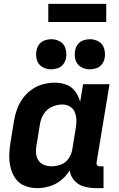

<svg xmlns="http://www.w3.org/2000/svg" viewBox="-20 -966 616 994"><path d="M172 8Q204 8 236.5 -1.5Q269 -11 296 -33Q323 -55 341 -84Q345 -53 365.5 -30.5Q386 -8 416 0Q446 8 478 8H516V-105H496Q491 -105 486.5 -107.5Q482 -110 480.5 -115Q479 -120 480 -125L547 -530H410L395 -439Q387 -468 370 -492Q353 -516 324.5 -527Q296 -538 264 -538Q234 -538 203.5 -530Q173 -522 146 -503.5Q119 -485 99.5 -458.5Q80 -432 69 -402.5Q58 -373 53 -343L35 -233Q29 -199 28 -165.5Q27 -132 34.5 -100Q42 -68 60 -42Q78 -16 108.5 -4Q139 8 172 8ZM247 -105Q226 -105 207.5 -112.5Q189 -120 178.5 -136.5Q168 -153 166.5 -173.5Q165 -194 169 -214L187 -324Q191 -351 206.5 -376Q222 -401 249 -413Q276 -425 303 -425Q324 -425 342 -414.5Q360 -404 367.5 -384.5Q375 -365 375.5 -343.5Q376 -322 372 -301L354 -191Q350 -167 335 -145Q320 -123 295.5 -114Q271 -105 247 -105ZM445 -607Q462 -607 479.5 -613Q497 -619 508 -634Q519 -649 522 -666Q526 -691 519 -715Q512 -739 491 -751Q470 -763 445 -763Q428 -763 411 -757Q394 -751 382.5 -736Q371 -721 369 -704Q364 -679 371 -655.5Q378 -632 399 -619.5Q420 -607 445 -607ZM245 -607Q262 -607 279.5 -613Q297 -619 308 -634Q319 -649 322 -666Q326 -691 319 -715Q312 -739 291 -751Q270 -763 245 -763Q228 -763 211 -757Q194 -751 182.5 -736Q171 -721 169 -704Q164 -679 171 -655.5Q178 -632 199 -619.5Q220 -607 245 -607ZM230 -852H530V-946H230Z"/></svg>

Font: Iosevka Sparkle Extrabold
Style: Italic
Weight: 800
Italic angle: -9°
Designer: Belleve Invis
Foundry: Belleve Invis
Version: Version 4.5.0; ttfautohint (v1.8.3)